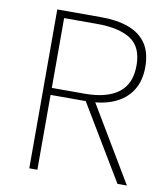

<svg xmlns="http://www.w3.org/2000/svg" viewBox="-82 -795 752 864"><g transform="rotate(10 294.5 -363.0)"><path d="M110 0V-726H311Q383 -726 435.5 -707Q488 -688 516.5 -647Q545 -606 545 -539Q545 -475 516.5 -431Q488 -387 435.5 -364.5Q383 -342 311 -342H147V0ZM147 -374H298Q398 -374 451.5 -414.5Q505 -455 505 -539Q505 -624 451.5 -658.5Q398 -693 298 -693H147ZM513 0 301 -353 343 -357 556 0Z"/></g></svg>

Font: Noto Sans KR Thin
Style: Regular
Weight: 100
Designer: Ryoko NISHIZUKA 西塚涼子 (kana, bopomofo & ideographs); Paul D. Hunt (Latin, Greek & Cyrillic); Sandoll Communications 산돌커뮤니
Foundry: Adobe
Version: Version 2.004-H2;hotconv 1.0.118;makeotfexe 2.5.65603